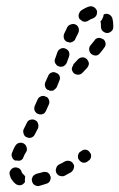

<svg xmlns="http://www.w3.org/2000/svg" viewBox="-20 -582 387 622"><path d="M142 4Q145 -3 144 -10Q144 -10 143 -11Q142 -14 141 -17Q139 -19 137 -21Q135 -22 133 -24Q129 -25 125 -25Q121 -26 118 -24Q108 -21 98 -19Q95 -18 91 -15Q88 -13 86 -10Q84 -6 83 -2Q83 2 84 6Q86 14 93 18Q100 22 108 20Q119 17 131 13Q138 11 142 4ZM46 18Q38 19 31 14Q24 9 19 1Q14 -5 12 -14Q9 -22 13 -29Q17 -36 25 -39Q33 -41 41 -37Q48 -33 50 -25Q52 -20 55 -18Q57 -16 59 -14Q61 -11 62 -9Q61 -7 61 -5Q60 1 61 7Q61 8 60 9Q60 9 59 10Q54 17 46 18ZM216 -30Q218 -33 219 -37Q220 -40 220 -43Q220 -46 219 -49Q218 -50 217 -51Q216 -53 215 -55Q210 -60 203 -61Q196 -62 190 -59Q180 -53 171 -49Q164 -45 162 -37Q159 -29 163 -21Q165 -18 168 -15Q171 -13 175 -12Q179 -11 183 -11Q187 -11 190 -13Q200 -18 210 -24Q213 -26 216 -30ZM272 -66Q274 -70 275 -73Q275 -77 275 -81Q274 -85 271 -88Q267 -95 259 -97Q250 -98 244 -93L241 -91Q234 -87 233 -79Q231 -70 236 -64Q241 -57 249 -55Q257 -54 264 -59L266 -61Q270 -63 272 -66ZM29 -109Q29 -109 30 -110Q34 -117 42 -119Q50 -121 57 -117Q64 -113 66 -105Q69 -97 65 -90Q64 -88 63 -87Q62 -85 60 -82Q58 -78 56 -73Q55 -68 51 -65Q47 -62 42 -61Q38 -62 35 -62Q32 -62 29 -62Q22 -65 19 -73Q16 -80 19 -87Q24 -100 29 -109ZM57 -164 67 -184Q68 -187 71 -190Q74 -193 78 -194Q82 -195 86 -195Q90 -195 93 -193Q101 -190 103 -182Q106 -174 103 -166L93 -147Q90 -140 83 -137Q77 -134 70 -136Q69 -136 68 -137Q66 -138 63 -139Q57 -144 56 -151Q54 -158 57 -164ZM91 -232Q91 -236 93 -240L102 -260Q105 -267 113 -270Q121 -273 128 -269Q132 -268 135 -265Q137 -262 139 -258Q140 -254 140 -251Q140 -247 138 -243L129 -223Q126 -216 120 -213Q113 -210 106 -212Q105 -213 103 -213Q101 -214 99 -215Q97 -217 95 -219Q93 -222 92 -224Q91 -228 91 -232ZM127 -316 136 -336Q139 -344 147 -347Q154 -350 162 -346Q170 -343 173 -336Q176 -328 172 -320L164 -300Q162 -296 159 -294Q156 -291 153 -289Q150 -288 147 -288Q144 -288 141 -288Q139 -289 138 -290Q136 -291 134 -291Q128 -295 126 -302Q124 -309 127 -316ZM268 -375Q268 -382 263 -388Q263 -389 262 -390Q260 -391 258 -393Q252 -397 245 -396Q238 -395 233 -390L218 -374Q218 -372 217 -371Q215 -366 213 -362Q212 -357 214 -353Q215 -349 219 -345Q225 -340 233 -340Q241 -340 247 -346L262 -362Q267 -368 268 -375ZM157 -385Q157 -389 159 -393Q163 -404 166 -413Q169 -421 176 -424Q183 -428 191 -425Q199 -422 203 -415Q206 -408 204 -400Q200 -390 196 -378Q193 -372 187 -368Q181 -365 173 -366Q172 -367 171 -367Q169 -368 166 -369Q164 -370 162 -373Q160 -375 159 -377Q157 -381 157 -385ZM322 -442Q321 -449 316 -454Q313 -455 310 -457Q307 -458 304 -459Q299 -460 294 -458Q289 -456 286 -451Q281 -444 273 -435Q268 -429 269 -420Q270 -412 276 -407Q282 -402 291 -402Q299 -403 304 -410Q312 -419 318 -428Q323 -434 322 -442ZM203 -445Q206 -444 208 -444Q211 -445 213 -446Q217 -447 220 -450Q223 -452 224 -456Q229 -466 233 -474Q237 -482 235 -490Q233 -498 226 -502Q218 -506 210 -503Q202 -501 198 -494Q193 -484 188 -473Q185 -466 187 -458Q189 -451 196 -447Q197 -447 199 -446Q201 -446 203 -445ZM344 -523Q341 -531 334 -535Q326 -539 318 -536Q318 -536 317 -536Q317 -536 316 -535Q315 -527 311 -520Q309 -516 305 -512Q305 -512 305 -512Q305 -511 306 -511Q307 -506 307 -498Q307 -497 307 -496Q307 -488 312 -482Q318 -476 326 -475Q335 -475 341 -481Q347 -486 347 -495Q347 -496 347 -498Q347 -512 344 -523ZM235 -527Q234 -531 235 -535Q236 -539 238 -542Q240 -546 243 -548Q256 -557 269 -561Q277 -563 284 -559Q291 -555 294 -547Q295 -543 294 -539Q294 -535 292 -532Q290 -528 287 -526Q283 -523 280 -522Q273 -520 266 -515Q263 -513 259 -512Q255 -511 251 -512Q250 -512 249 -513Q248 -513 247 -513Q243 -517 238 -520Q236 -523 235 -527Z"/></svg>

Font: FRB American Cursive Dashed
Style: Bold Italic
Weight: 700
Italic angle: -25°
Version: Version 2.0;Modular Font Editor K font №1